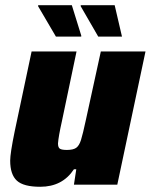

<svg xmlns="http://www.w3.org/2000/svg" viewBox="-20 -707 577 735"><path d="M19 -92Q19 -120 36 -203L101 -510H273L217 -243Q204 -185 202 -158Q202 -142 209.5 -137.5Q217 -133 236 -133Q260 -133 271.5 -141Q283 -149 290 -171Q297 -193 309 -249L366 -510H537L429 0H263L272 -59H263Q219 8 134 8Q70 8 44.5 -15.5Q19 -39 19 -92ZM194 -567 126 -683V-687H255L291 -571V-567ZM356 -567 289 -683V-687H419L446 -571L447 -567Z"/></svg>

Font: Saira Semi Condensed ExtraBold
Style: Italic
Weight: 800
Width: 4
Italic angle: -12°
Designer: Hector Gatti with collaboration of the Omnibus-Type team
Foundry: Omnibus-Type
Version: Version 1.001; ttfautohint (v1.8)